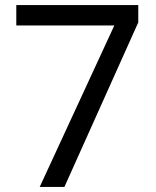

<svg xmlns="http://www.w3.org/2000/svg" viewBox="-20 -734 612 754"><path d="M136 0 429 -634H44V-714H523V-646L233 0Z"/></svg>

Font: Noto Sans Tifinagh Ghat
Style: Regular
Weight: 400
Designer: JamraPatel
Foundry: JamraPatel LLC
Version: Version 2.006; ttfautohint (v1.8.4.7-5d5b)